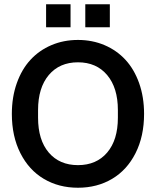

<svg xmlns="http://www.w3.org/2000/svg" viewBox="-20 -879 743 909"><path d="M36.1 -339.8Q36.1 -419.4 59.6 -485.4Q83 -551.3 124.3 -595.9Q165.5 -640.6 223.4 -665.3Q281.2 -689.9 349.1 -689.9Q417 -689.9 474.9 -665.3Q532.7 -640.6 574 -595.9Q615.2 -551.3 638.7 -485.4Q662.1 -419.4 662.1 -339.8Q662.1 -233.9 621.8 -154.1Q581.5 -74.2 510.7 -32.2Q439.9 9.8 349.1 9.8Q258.3 9.8 187.5 -32.2Q116.7 -74.2 76.4 -154.1Q36.1 -233.9 36.1 -339.8ZM160.2 -321.8Q160.2 -216.3 210.9 -156.7Q261.7 -97.2 349.1 -97.2Q436.5 -97.2 487.3 -156.7Q538.1 -216.3 538.1 -321.8V-357.9Q538.1 -463.4 487.3 -523.7Q436.5 -584 349.1 -584Q261.7 -584 210.9 -523.7Q160.2 -463.4 160.2 -357.9ZM198.2 -750V-858.9H314V-750ZM383.8 -750V-858.9H500V-750Z"/></svg>

Font: TASA Orbiter Deck SemiBold
Style: Regular
Weight: 600
Designer: Weizhong Zhang
Version: Version 1.000;Glyphs 3.1.2 (3151)